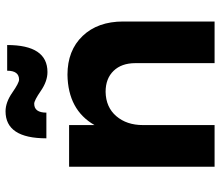

<svg xmlns="http://www.w3.org/2000/svg" viewBox="-72 -742 813 710"><g transform="rotate(-90 335.0 -386.5)"><path d="M74 0V-538H228V-444Q284 -542 414 -544Q504 -544 557.5 -488Q611 -432 611 -338V0H457V-293Q457 -344 428.5 -373.5Q400 -403 351 -403Q294 -402 261 -363.5Q228 -325 228 -265V0ZM179 -622Q179 -773 279 -773Q312 -773 348 -748Q384 -723 396 -723Q429 -723 429 -767H524Q524 -618 424 -618Q390 -618 354.5 -642.5Q319 -667 307 -667Q274 -667 274 -622Z"/></g></svg>

Font: Trueno
Style: SBd
Weight: 600
Designer: Julieta Ulanovsky
Foundry: Julieta Ulanovsky
Version: Version 3.001b